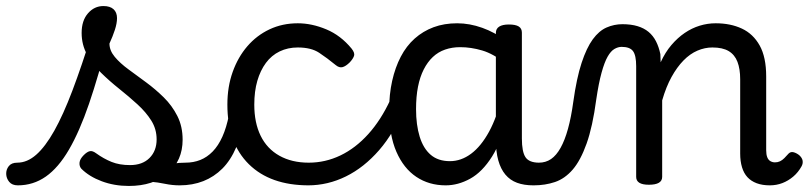

<svg xmlns="http://www.w3.org/2000/svg" viewBox="-127 -596 2676 635"><path d="M-68 17Q-87 17 -96.5 5.5Q-106 -6 -106.5 -20.5Q-107 -35 -98 -46.5Q-89 -58 -70 -58Q-37 -58 -7 -84.5Q23 -111 52.5 -163.5Q82 -216 112.5 -296.5Q143 -377 177 -486L231 -471Q199 -345 167.5 -253Q136 -161 101 -101Q66 -41 24.5 -12Q-17 17 -68 17ZM299 19Q251 19 209.5 3.5Q168 -12 142 -38Q135 -46 136 -58Q137 -70 150 -83Q161 -94 170 -96Q179 -98 191 -89Q216 -71 242 -60.5Q268 -50 303 -50Q344 -50 367.5 -73.5Q391 -97 391 -135Q391 -169 373.5 -197Q356 -225 327.5 -251Q299 -277 267 -302.5Q235 -328 207 -355.5Q179 -383 161 -415.5Q143 -448 143 -487Q143 -528 164 -552Q185 -576 215 -576Q237 -576 248.5 -565.5Q260 -555 260 -536Q260 -519 253 -497.5Q246 -476 235 -452Q235 -429 252.5 -408Q270 -387 298 -366.5Q326 -346 356.5 -323.5Q387 -301 414.5 -274Q442 -247 459.5 -212.5Q477 -178 477 -134Q477 -65 428.5 -23Q380 19 299 19ZM467 17Q443 17 419 12Q395 7 371.5 5Q348 3 321 13L343 -20Q376 -35 401 -43.5Q426 -52 446 -55Q466 -58 486 -58Q495 -58 497 -46.5Q499 -35 495 -20.5Q491 -6 483.5 5.5Q476 17 467 17Z M467 17Q453 17 446.5 5.5Q440 -6 441.5 -20.5Q443 -35 454 -46.5Q465 -58 486 -58Q513 -58 535.5 -67Q558 -76 576.5 -95Q595 -114 608.5 -144Q622 -174 630 -215Q633 -230 646 -233.5Q659 -237 671 -232Q683 -227 681 -212Q673 -153 654.5 -109.5Q636 -66 608.5 -38.5Q581 -11 545.5 3Q510 17 467 17Z M894 17Q767 17 696 -53Q625 -123 625 -250Q625 -309 642.5 -358Q660 -407 691 -443Q722 -479 764.5 -499Q807 -519 858 -519Q904 -519 952 -499Q1000 -479 1036 -435Q1047 -421 1044 -411.5Q1041 -402 1030 -390Q1017 -377 1006 -374Q995 -371 983 -381Q955 -404 928.5 -421.5Q902 -439 858 -439Q825 -439 798 -426Q771 -413 752.5 -388Q734 -363 724 -328.5Q714 -294 714 -250Q714 -190 735 -147Q756 -104 797 -81Q838 -58 894 -58Q908 -58 915.5 -46.5Q923 -35 923 -20.5Q923 -6 916 5.5Q909 17 894 17Z M892 17Q883 17 878.5 5.5Q874 -6 874 -20.5Q874 -35 879 -46.5Q884 -58 894 -58Q949 -58 999 -82Q1049 -106 1091 -152.5Q1133 -199 1164 -266Q1169 -276 1181.5 -273Q1194 -270 1204 -260.5Q1214 -251 1210 -241Q1177 -157 1127 -99.5Q1077 -42 1017 -12.5Q957 17 892 17Z M1347 17Q1292 17 1250 -11Q1208 -39 1184 -94Q1160 -149 1160 -232Q1160 -284 1170 -328.5Q1180 -373 1198.5 -408.5Q1217 -444 1244.5 -468.5Q1272 -493 1307 -506Q1342 -519 1385 -519Q1426 -519 1468 -504Q1510 -489 1545 -462V-386Q1505 -418 1468 -429Q1431 -440 1395 -440Q1368 -440 1345 -432Q1322 -424 1304.5 -407.5Q1287 -391 1274.5 -366.5Q1262 -342 1255.5 -309.5Q1249 -277 1249 -235Q1249 -183 1261 -144Q1273 -105 1297.5 -84Q1322 -63 1361 -63Q1398 -63 1431 -87.5Q1464 -112 1490.5 -160.5Q1517 -209 1534 -282L1551 -217Q1533 -130 1500.5 -78.5Q1468 -27 1428 -5Q1388 17 1347 17ZM1637 17Q1606 17 1583 8.5Q1560 0 1544.5 -18.5Q1529 -37 1521 -65.5Q1513 -94 1513 -135V-487Q1513 -501 1524 -508Q1535 -515 1556 -515Q1578 -515 1588.5 -508.5Q1599 -502 1599 -488V-138Q1599 -94 1611 -76Q1623 -58 1656 -58Q1666 -58 1671 -46.5Q1676 -35 1674.5 -20.5Q1673 -6 1664 5.5Q1655 17 1637 17Z M1638 17Q1629 17 1624.5 5.5Q1620 -6 1622 -20.5Q1624 -35 1632 -46.5Q1640 -58 1655 -58Q1678 -58 1695.5 -70Q1713 -82 1727 -107Q1741 -132 1751.5 -170Q1762 -208 1769 -259Q1780 -338 1796.5 -388Q1813 -438 1833.5 -466Q1854 -494 1879 -505Q1904 -516 1932 -516Q1942 -516 1946.5 -504.5Q1951 -493 1950 -478.5Q1949 -464 1943.5 -452.5Q1938 -441 1929 -441Q1917 -441 1905 -434Q1893 -427 1882.5 -408.5Q1872 -390 1862.5 -355.5Q1853 -321 1845 -267Q1833 -177 1813 -121Q1793 -65 1767 -35Q1741 -5 1708.5 6Q1676 17 1638 17Z M2019 15Q1998 15 1987.5 8.5Q1977 2 1977 -11V-377Q1977 -413 1966.5 -427Q1956 -441 1929 -441Q1914 -441 1907 -452.5Q1900 -464 1900 -478.5Q1900 -493 1908 -504.5Q1916 -516 1931 -516Q1960 -516 1981.5 -509.5Q2003 -503 2018 -490.5Q2033 -478 2042.5 -459.5Q2052 -441 2057 -417L2058 -390Q2073 -423 2093.5 -447Q2114 -471 2137.5 -487Q2161 -503 2187 -511Q2213 -519 2240 -519Q2289 -519 2326.5 -501.5Q2364 -484 2385.5 -445.5Q2407 -407 2407 -343V-99Q2407 -85 2410.5 -76Q2414 -67 2421 -63Q2428 -59 2436 -59Q2445 -59 2452.5 -62.5Q2460 -66 2467 -73Q2474 -80 2481 -88Q2488 -95 2497.5 -92.5Q2507 -90 2516 -83Q2526 -74 2527.5 -64.5Q2529 -55 2524 -46Q2513 -26 2496.5 -12Q2480 2 2460.5 9.5Q2441 17 2419 17Q2394 17 2375.5 10Q2357 3 2345 -10Q2333 -23 2327 -43Q2321 -63 2321 -88V-334Q2321 -368 2312 -391.5Q2303 -415 2283 -427Q2263 -439 2229 -439Q2204 -439 2179.5 -428.5Q2155 -418 2133.5 -396Q2112 -374 2094 -341.5Q2076 -309 2063 -264V-11Q2063 2 2052 8.5Q2041 15 2019 15Z"/></svg>

Font: Playwrite IT Trad
Style: Regular
Weight: 400
Designer: Veronika Burian, José Scaglione
Foundry: TypeTogether
Version: Version 1.002